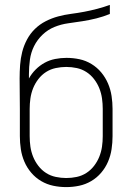

<svg xmlns="http://www.w3.org/2000/svg" viewBox="-20 -755 540 783"><path d="M250 8Q223 8 197 2.5Q171 -3 148 -16.5Q125 -30 107.5 -50.5Q90 -71 79.5 -95.5Q69 -120 65 -146.5Q61 -173 61 -200V-311Q61 -342 60.5 -373Q60 -404 60 -435Q60 -463 62 -490Q64 -517 70.5 -543Q77 -569 90 -593.5Q103 -618 122.5 -637Q142 -656 166.5 -668.5Q191 -681 217 -688Q243 -695 270 -698.5Q297 -702 323.5 -707Q350 -712 376.5 -719Q403 -726 428 -735V-698Q401 -687 373 -680Q345 -673 316 -668.5Q287 -664 258 -660Q229 -656 202 -645Q175 -634 153.5 -613.5Q132 -593 119 -567Q106 -541 102 -511.5Q98 -482 98 -453Q98 -449 98 -444Q98 -439 98 -435Q109 -455 125.5 -471.5Q142 -488 162 -499Q182 -510 205 -514.5Q228 -519 251 -519Q278 -519 304 -513.5Q330 -508 353 -494Q376 -480 393 -459.5Q410 -439 420.5 -414.5Q431 -390 435 -363.5Q439 -337 439 -311V-200Q439 -173 435 -146.5Q431 -120 420.5 -95.5Q410 -71 392.5 -50.5Q375 -30 352 -16.5Q329 -3 303 2.5Q277 8 250 8ZM250 -29Q272 -29 293 -33.5Q314 -38 332 -49.5Q350 -61 363.5 -78.5Q377 -96 385 -116Q393 -136 396 -157Q399 -178 399 -200V-311Q399 -332 396 -353.5Q393 -375 385 -395Q377 -415 363.5 -432.5Q350 -450 332 -461.5Q314 -473 293 -477.5Q272 -482 250 -482Q229 -482 207.5 -477.5Q186 -473 168 -461.5Q150 -450 136.5 -432.5Q123 -415 115 -395Q107 -375 104 -353.5Q101 -332 101 -311V-200Q101 -178 104 -157Q107 -136 115 -116Q123 -96 136.5 -78.5Q150 -61 168 -49.5Q186 -38 207.5 -33.5Q229 -29 250 -29Z"/></svg>

Font: Zed Sans Extralight
Style: Regular
Weight: 200
Designer: Belleve Invis
Foundry: Belleve Invis
Version: Version 1.0.0; ttfautohint (v1.8.4)